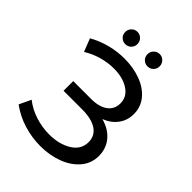

<svg xmlns="http://www.w3.org/2000/svg" viewBox="-247 -1003 1136 1136"><g transform="rotate(45 321.0 -434.5)"><path d="M584 -196Q584 -134 544.5 -87.5Q505 -41 439.5 -16.5Q374 8 297 8Q227 8 158 -13Q89 -34 32 -76L67 -150Q113 -114 170 -96Q227 -78 285 -78Q369 -78 426 -113.5Q483 -149 483 -211Q483 -264 440 -292.5Q397 -321 319 -321H163V-402H312Q379 -402 416.5 -429.5Q454 -457 454 -506Q454 -561 405 -593Q356 -625 281 -625Q232 -625 181.5 -611Q131 -597 86 -569L54 -651Q107 -681 166 -696Q225 -711 284 -711Q358 -711 420 -688Q482 -665 518.5 -621Q555 -577 555 -518Q555 -465 525.5 -425Q496 -385 444 -365Q510 -347 547 -302.5Q584 -258 584 -196ZM175 -825Q175 -847 190 -862Q205 -877 226 -877Q247 -877 262 -862Q277 -847 277 -825Q277 -803 262 -788.5Q247 -774 226 -774Q205 -774 190 -788.5Q175 -803 175 -825ZM361 -825Q361 -847 376 -862Q391 -877 412 -877Q433 -877 448 -862Q463 -847 463 -825Q463 -803 448 -788.5Q433 -774 412 -774Q391 -774 376 -788.5Q361 -803 361 -825Z"/></g></svg>

Font: Montserrat Alternates Medium
Style: Regular
Weight: 500
Designer: Julieta Ulanovsky
Foundry: Julieta Ulanovsky
Version: Version 7.200